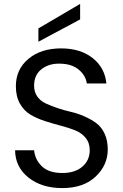

<svg xmlns="http://www.w3.org/2000/svg" viewBox="-20 -953 627 980"><path d="M530 -190Q530 -110 468 -51.5Q406 7 298 7Q193 7 125.5 -46.5Q58 -100 57 -186H154Q159 -137 194.5 -103.5Q230 -70 298 -70Q363 -70 400.5 -102.5Q438 -135 438 -186Q438 -224 417 -249.5Q396 -275 363 -288Q330 -301 290 -311.5Q250 -322 209.5 -335Q169 -348 136 -367.5Q103 -387 82 -423.5Q61 -460 61 -513Q61 -599 125 -652.5Q189 -706 292 -706Q390 -706 452.5 -657Q515 -608 523 -527H423Q418 -567 382.5 -597Q347 -627 288 -628Q230 -630 192 -600Q154 -570 154 -516Q154 -484 170 -461Q186 -438 212.5 -425.5Q239 -413 273 -401.5Q307 -390 342 -382Q377 -374 411 -359Q445 -344 471.5 -324.5Q498 -305 514 -270.5Q530 -236 530 -190ZM176 -808 389 -933V-854L176 -740Z"/></svg>

Font: SVN-Poppins
Style: Regular
Weight: 400
Designer: Ninad Kale (Devanagari), Jonny Pinhorn (Latin)
Foundry: Indian Type Foundry
Version: Version 3.002 2017